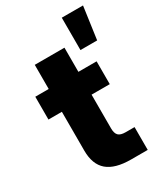

<svg xmlns="http://www.w3.org/2000/svg" viewBox="-196 -881 842 968"><g transform="rotate(-30 225.5 -397.0)"><path d="M369.6 -515.6V-382.8H263.7V-186.5Q263.7 -157.7 275.9 -145.3Q288.1 -132.8 317.9 -132.8H369.6V0H273.4Q180.2 0 135.5 -38.3Q90.8 -76.7 90.8 -156.7V-382.8H12.7V-515.6H90.8V-656.2H263.7V-515.6ZM327.6 -605.5V-793.9H451.2L424.8 -605.5Z"/></g></svg>

Font: Inter Display Extra Bold
Style: Regular
Weight: 800
Designer: Rasmus Andersson
Foundry: rsms
Version: Version 4.000;git-4fc901f